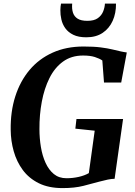

<svg xmlns="http://www.w3.org/2000/svg" viewBox="-20 -1002 724 1032"><path d="M316.5 9Q241.5 9 188.5 -17.2Q135.5 -43.5 102.5 -88.2Q69.5 -133 53.8 -188.8Q38 -244.5 37.5 -304Q36 -402 62.2 -484Q88.5 -566 139 -626Q189.5 -686 262.8 -719Q336 -752 429 -752Q484.5 -752 521.5 -747.2Q558.5 -742.5 584.2 -736.2Q610 -730 630 -725.5Q638 -724 645.5 -722.5Q653 -721 661.5 -720L631.5 -558.5H539L530 -677Q514.5 -687.5 489.8 -695.5Q465 -703.5 426.5 -703.5Q363.5 -703.5 318.8 -671Q274 -638.5 246 -582.5Q218 -526.5 204.8 -455.8Q191.5 -385 192 -308Q192 -259 199.8 -212Q207.5 -165 224.8 -127Q242 -89 269.5 -66.5Q297 -44 337.5 -44Q371 -44 403 -51.2Q435 -58.5 457.5 -71.5L489 -299.5L385 -310.5L391 -362.5H641.5L596 -41Q580 -41 558.5 -36.5Q537 -32 515 -26Q475.5 -15 428.2 -3Q381 9 316.5 9ZM444 -801.5Q401.5 -801.5 374 -815Q346.5 -828.5 331 -850.2Q315.5 -872 309.8 -897.8Q304 -923.5 304.5 -947.5Q304.5 -957.5 305.5 -966.2Q306.5 -975 308 -982.5H368Q365.5 -954.5 372.2 -933.8Q379 -913 397.5 -901.5Q416 -890 449.5 -890Q486 -890 506 -904.5Q526 -919 534.5 -940.5Q543 -962 544 -982.5H603.5Q604 -930.5 585.5 -889.8Q567 -849 531.5 -825.2Q496 -801.5 444 -801.5Z"/></svg>

Font: Merriweather 60pt
Style: Bold Italic
Weight: 700
Italic angle: -7.8°
Version: Version 2.101